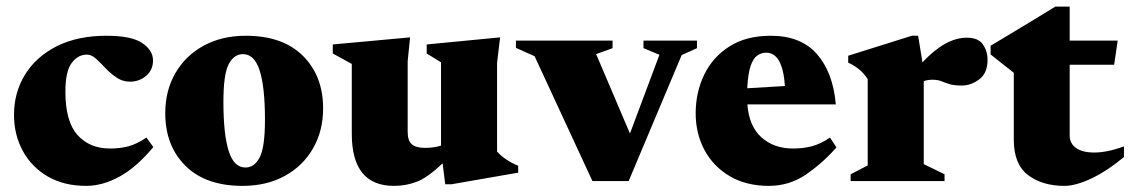

<svg xmlns="http://www.w3.org/2000/svg" viewBox="-20 -562 3509 596"><path d="M310.5 -451Q388.5 -451 421.8 -428.2Q455 -405.5 455 -374.5Q455 -345 433.8 -326.8Q412.5 -308.5 383.5 -308.5Q360.5 -308.5 341.8 -321.2Q323 -334 307.5 -350.5Q292 -367 278 -379.8Q264 -392.5 249.5 -392.5Q222 -392.5 202.5 -366.5Q183 -340.5 183 -277Q183 -185 220.5 -143Q258 -101 321.5 -101Q354 -101 380 -108.2Q406 -115.5 434.5 -135L456 -105.5Q403 -42 350.5 -13.5Q298 15 247.5 15Q178.5 15 128.2 -14.2Q78 -43.5 50.8 -93.5Q23.5 -143.5 23.5 -205.5Q23.5 -275 57.8 -330.5Q92 -386 156.2 -418.5Q220.5 -451 310.5 -451Z M733 15Q618.5 15 555.8 -47.2Q493 -109.5 493 -210.5Q493 -281 524.5 -335.2Q556 -389.5 612.2 -420.2Q668.5 -451 743 -451Q857.5 -451 920.2 -388.8Q983 -326.5 983 -225.5Q983 -155.5 951.5 -101Q920 -46.5 863.8 -15.8Q807.5 15 733 15ZM742 -42Q769.5 -42 786 -73.2Q802.5 -104.5 802.5 -190.5Q802.5 -291 786.2 -342.5Q770 -394 734 -394Q706.5 -394 690 -363Q673.5 -332 673.5 -245.5Q673.5 -145 689.8 -93.5Q706 -42 742 -42Z M1245.5 -152.5Q1245.5 -125 1258.5 -114Q1271.5 -103 1299.5 -103Q1327.5 -103 1349 -110V-368.5L1304.5 -396V-424L1532.5 -446L1523 -367.5V-91.5Q1548 -64 1588.5 -47.5V-26L1381.5 10H1362L1354 -55Q1306.5 -10 1273 2.5Q1239.5 15 1203 15Q1072 15 1072 -146.5V-363.5L1013 -396V-424L1253 -446L1245.5 -372.5Z M2096 -391 1931.5 0H1819L1639.5 -387.5L1581.5 -413.5V-436H1881.5V-412.5L1830.5 -394L1935.5 -147.5L2027 -392L1977.5 -412.5V-436H2143.5V-412.5Z M2372.5 -451Q2466.5 -451 2516.2 -393.8Q2566 -336.5 2574.5 -238H2300Q2305 -170.5 2343.5 -135.8Q2382 -101 2442 -101Q2474.5 -101 2501 -108.2Q2527.5 -115.5 2556.5 -135L2576.5 -104.5Q2533.5 -55.5 2481.8 -20.2Q2430 15 2366.5 15Q2296.5 15 2245.5 -15Q2194.5 -45 2167 -96Q2139.5 -147 2139.5 -210.5Q2139.5 -275.5 2166 -330.2Q2192.5 -385 2244.5 -418Q2296.5 -451 2372.5 -451ZM2358.5 -398.5Q2344 -398.5 2331.2 -390Q2318.5 -381.5 2310.2 -357.8Q2302 -334 2299.5 -288L2416.5 -295Q2409.5 -398.5 2358.5 -398.5Z M2981 -445Q3016.5 -445 3031 -424.2Q3045.5 -403.5 3045.5 -376.5Q3045.5 -334.5 3019.5 -315.5Q2993.5 -296.5 2966.5 -296.5Q2941 -296.5 2927 -301Q2913 -305.5 2902 -310Q2891 -314.5 2874 -314.5Q2859.5 -314.5 2847.5 -310V-52.5L2912 -21V0H2620.5V-21L2673.5 -48.5V-316.5Q2660 -336.5 2645.2 -348Q2630.5 -359.5 2613 -367.5V-389L2810.5 -451H2830L2843.5 -368.5Q2915 -445 2981 -445Z M3300.5 -140.5Q3300.5 -117 3320.2 -102.8Q3340 -88.5 3376.5 -88.5Q3416.5 -88.5 3469 -107.5V-74.5Q3413.5 -29 3365.8 -7Q3318 15 3284.5 15Q3215.5 15 3171.2 -18.5Q3127 -52 3127 -128V-336L3055 -393V-420Q3082.5 -436.5 3119.8 -458.8Q3157 -481 3193.8 -503.5Q3230.5 -526 3256 -541.5H3300.5V-436H3449.5L3438.5 -361H3300.5Z"/></svg>

Font: Newsreader 16pt ExtraBold
Style: Regular
Weight: 800
Designer: Hugues Gentile
Foundry: Production Type
Version: Version 1.003; ttfautohint (v1.8.3)